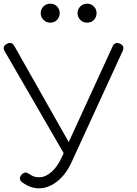

<svg xmlns="http://www.w3.org/2000/svg" viewBox="-22 -1014 744 1042"><path d="M189 8Q142 8 98 -25Q86 -34 86 -45Q86 -56 96 -67Q106 -78 116.5 -77.5Q127 -77 138 -69Q151 -60 162.5 -56Q174 -52 191 -52Q224 -52 256.5 -80Q289 -108 313 -160L589 -762Q601 -789 629 -777Q656 -765 644 -738L367 -135Q336 -67 288.5 -29.5Q241 8 189 8ZM338 -158 4 -735Q-12 -762 15 -776Q42 -790 56 -764L382 -188ZM251 -891Q229 -891 214 -906Q199 -921 199 -943Q199 -964 214 -979Q229 -994 251 -994Q273 -994 287.5 -979Q302 -964 302 -943Q302 -921 287.5 -906Q273 -891 251 -891ZM451 -891Q429 -891 414 -906Q399 -921 399 -943Q399 -964 414 -979Q429 -994 451 -994Q473 -994 487.5 -979Q502 -964 502 -943Q502 -921 487.5 -906Q473 -891 451 -891Z"/></svg>

Font: ComfortaaLight
Style: Regular
Weight: 300
Designer: Johan Aakerlund
Foundry: Johan Aakerlund
Version: Version 3.104; ttfautohint (v1.8.1.43-b0c9)